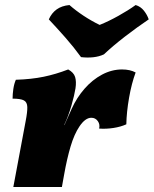

<svg xmlns="http://www.w3.org/2000/svg" viewBox="-20 -743 611 763"><path d="M251 -467Q273 -455 278.5 -437Q284 -419 280 -392Q276 -366 264 -324Q252 -282 235 -246H236L265 -311Q285 -355 316 -390.5Q347 -426 385.5 -446.5Q424 -467 465 -467Q497 -467 519 -455Q503 -412 493 -355Q483 -298 482 -249Q460 -239 431 -234.5Q402 -230 374 -232Q378 -249 368.5 -262Q359 -275 343 -275Q319 -275 296 -241Q275 -210 260.5 -161Q246 -112 235 -50L226 0H33L82 -262Q89 -298 88.5 -317.5Q88 -337 75 -344Q62 -351 30 -351Q30 -369 33 -389.5Q36 -410 43 -426Q105 -428 153.5 -438Q202 -448 251 -467ZM302 -516Q273 -556 239.5 -594Q206 -632 174 -666Q185 -691 205 -705.5Q225 -720 256 -723Q281 -701 312 -680.5Q343 -660 376 -644Q411 -658 450.5 -680Q490 -702 519 -723Q539 -717 552 -700.5Q565 -684 571 -666Q525 -635 477 -598Q429 -561 393 -527Q374 -518 350.5 -515.5Q327 -513 302 -516Z"/></svg>

Font: Vollkorn Black
Style: Italic
Weight: 900
Italic angle: -11°
Designer: Friedrich Althausen
Foundry: Friedrich Althausen
Version: Version 5.000; ttfautohint (v1.8.3)